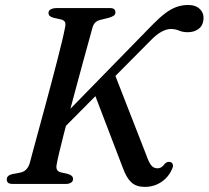

<svg xmlns="http://www.w3.org/2000/svg" viewBox="-20 -732 830 764"><path d="M205.7 -78.3Q202.7 -64.5 206.9 -56.5Q211.1 -48.5 224 -45.7L250.6 -39.7Q260.3 -36.7 265.5 -32.1Q270.6 -27.4 270.6 -19.2Q270.6 -10.3 262.6 -5.2Q254.5 0 241.3 0H32Q17.2 0 12 -4.9Q6.9 -9.8 6.9 -17.8Q6.6 -26 12.6 -31.5Q18.7 -36.9 29.1 -39.3L59.1 -44.8Q74.5 -47.9 83.5 -56.8Q92.6 -65.7 98.2 -82.1Q103.2 -101.1 112.1 -134.6Q121.1 -168.1 132.9 -211Q144.7 -253.9 157.5 -301.5Q170.4 -349 183.1 -396.9Q195.8 -444.8 207 -488.4Q218.2 -532 226.6 -566.8Q235 -601.6 238.8 -622.6Q242.2 -637.1 238.3 -644.6Q234.4 -652.1 221.2 -655L193.1 -661.2Q182.4 -664.3 177.7 -668.7Q173 -673.2 173 -680.6Q173 -689.8 182.1 -694.9Q191.2 -700 207.3 -700H416.4Q428.9 -700 434.1 -695.6Q439.3 -691.3 439.3 -683.4Q439.3 -674.6 433.1 -670Q426.9 -665.5 413.7 -661.4L383 -653.8Q369.2 -651.1 360.9 -644.1Q352.5 -637.1 348.1 -622.6Q342 -600.3 331.9 -563.6Q321.7 -527 309.2 -481.1Q296.7 -435.2 283.3 -385.3Q269.9 -335.5 257 -287.1Q244.1 -238.7 233.3 -196.4Q222.5 -154.1 215.2 -123.2Q207.9 -92.2 205.7 -78.3ZM351.8 -369.8 435.2 -440.2 562.2 -114.7Q571.3 -88.1 581 -75.2Q590.7 -62.3 606.3 -62.3Q615.6 -62.3 622.6 -67Q629.6 -71.7 636.1 -80.7Q646.8 -90.7 658 -87.2Q664.4 -85.6 667.3 -78.5Q670.2 -71.3 665 -60.1Q655.8 -38.2 639.5 -22.1Q623.2 -5.9 602.1 2.9Q580.9 11.7 556.1 11.7Q522.6 11.7 502.9 -6.1Q483.2 -24 468.7 -64.3ZM219.3 -208 208.4 -246.2 586.5 -633.2Q614.4 -661.8 637.5 -679.2Q660.5 -696.6 682.6 -704.4Q704.7 -712.2 728.5 -712.2Q758.7 -712.2 775.2 -696Q791.6 -679.8 789.8 -655.7Q787.8 -630.1 770.2 -616.9Q752.5 -603.8 727.2 -603.8Q707.4 -603.8 692.6 -610.2Q677.8 -616.6 659.7 -616.6Q642.4 -616.6 622.2 -605.5Q602 -594.4 578.7 -570.3Z"/></svg>

Font: Fraunces
Style: Italic
Weight: 900
Italic angle: -16°
Version: Version 1.000;[0bf87f6ff]